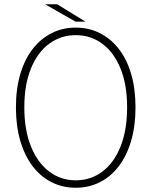

<svg xmlns="http://www.w3.org/2000/svg" viewBox="-20 -875 713 904"><path d="M336.5 9Q275 9 223.5 -16.8Q172 -42.5 134.2 -91.8Q96.5 -141 75.8 -211Q55 -281 55 -369.5Q55 -458 76 -527.8Q97 -597.5 135 -645.8Q173 -694 224.2 -719.5Q275.5 -745 336.5 -745Q397.5 -745 449 -719.5Q500.5 -694 538.5 -645.8Q576.5 -597.5 597.2 -527.8Q618 -458 618 -369.5Q618 -281 597.2 -211Q576.5 -141 538.8 -91.8Q501 -42.5 449.5 -16.8Q398 9 336.5 9ZM336.5 -26Q407.5 -26 462.2 -67.2Q517 -108.5 547.8 -185.8Q578.5 -263 578.5 -369.5Q578.5 -476.5 547.2 -552.8Q516 -629 461.5 -669.2Q407 -709.5 336.5 -709.5Q266.5 -709.5 211.8 -669.2Q157 -629 125.8 -552.8Q94.5 -476.5 94.5 -369.5Q94.5 -262.5 125.8 -185.5Q157 -108.5 211.8 -67.2Q266.5 -26 336.5 -26ZM382.5 -773H336L192 -855H249Z"/></svg>

Font: Epilogue ExtraLight
Style: Regular
Weight: 250
Designer: Tyler Finck
Foundry: Etcetera Type Co
Version: Version 2.112